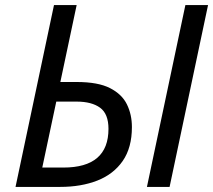

<svg xmlns="http://www.w3.org/2000/svg" viewBox="-20 -734 837 754"><path d="M41 0 192 -714H281L217 -412H281Q365 -412 412 -388Q459 -364 478.5 -324Q498 -284 498 -235Q498 -154 462 -102Q426 -50 362.5 -25Q299 0 216 0ZM557 0 708 -714H797L646 0ZM146 -76H229Q406 -76 406 -228Q406 -287 373 -311Q340 -335 281 -335H201Z"/></svg>

Font: Manna Sans
Style: Italic
Weight: 400
Italic angle: -12°
Designer: Monotype Design Team
Foundry: Monotype Imaging Inc.
Version: Version 2.001.1; ttfautohint (v1.8.2)